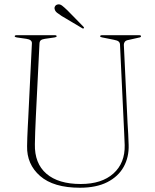

<svg xmlns="http://www.w3.org/2000/svg" viewBox="-20 -865 727 900"><path d="M560 -286 542.5 -656.5Q542 -665 536.2 -670.2Q530.5 -675.5 514 -678.5L459.5 -689.5Q449.5 -691 449.5 -695Q449.5 -700 458.5 -700H632.5Q641 -700 641 -695Q641 -690 630 -688.5L583.5 -678Q570.5 -676 565.5 -669.8Q560.5 -663.5 560.5 -655.5L578 -286.5Q579.5 -261 581 -236.5Q582.5 -212 583 -186Q585 -128.5 559.8 -83Q534.5 -37.5 483 -11.2Q431.5 15 354.5 15Q231 15 168 -40Q105 -95 107 -180.5Q107 -196.5 108 -221Q109 -245.5 110.2 -270.8Q111.5 -296 112.5 -313.5L129.5 -661Q131 -679 104 -683L59 -689.5Q49 -691 49 -695Q49 -700 58 -700H237Q245.5 -700 245.5 -695Q245.5 -691 235.5 -689.5L190.5 -683Q177 -681 171.2 -676.2Q165.5 -671.5 165 -660L148 -317.5Q146 -278.5 145 -246.8Q144 -215 143.5 -189.5Q141.5 -99 197.5 -50.8Q253.5 -2.5 358.5 -2.5Q457 -2.5 511.8 -51.8Q566.5 -101 564.5 -185Q563.5 -214.5 562.2 -240Q561 -265.5 560 -286ZM295.5 -817 370.5 -740.5Q375.5 -736 373 -733Q369.5 -729.5 365 -733L269 -790Q256.5 -798 247.5 -805.2Q238.5 -812.5 236.5 -821.5Q234 -828.5 237.8 -835.2Q241.5 -842 250 -844Q260.5 -846.5 270.8 -838.8Q281 -831 295.5 -817Z"/></svg>

Font: Fraunces 72pt S000 Thin
Style: Regular
Weight: 100
Version: Version 1.000; ttfautohint (v1.8.3)